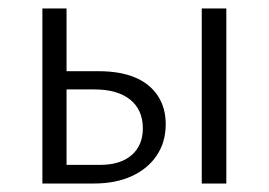

<svg xmlns="http://www.w3.org/2000/svg" viewBox="-20 -433 635 453"><path d="M80 0V-413H137V-44H216Q264 -44 290.5 -67Q317 -90 317 -130Q317 -174 287 -198Q257 -222 203 -222H121V-265H213Q263 -265 298 -250.5Q333 -236 352 -207.5Q371 -179 371 -140Q371 -98 350 -66.5Q329 -35 291 -17.5Q253 0 201 0ZM456 0V-413H514V0Z"/></svg>

Font: Ysabeau Office Light
Style: Regular
Weight: 300
Designer: Christian Thalmann (Catharsis Fonts)
Version: Version 2.001;gftools[0.9.30]; featfreeze: tnum,lnum,ss02